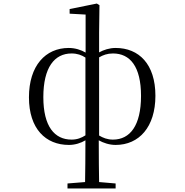

<svg xmlns="http://www.w3.org/2000/svg" viewBox="-20 -801 1040 1081"><path d="M631 15C763 15 855 -86 855 -262C855 -440 762 -531 631 -531C596 -531 563 -520 538 -506V-618L540 -772L525 -781L372 -750V-724L462 -719V-505C437 -520 403 -531 367 -531C236 -531 143 -431 143 -253C143 -76 237 15 368 15C403 15 436 4 461 -11C461 87 460 156 459 224L360 232V260H631V232L538 224C537 159 536 97 536 -11C561 3 595 15 631 15ZM461 -39C439 -25 415 -15 383 -15C287 -15 224 -89 224 -254C224 -422 287 -500 383 -500C415 -500 439 -491 461 -477ZM538 -478C560 -491 584 -500 616 -500C712 -500 774 -427 774 -261C774 -94 712 -15 616 -15C584 -15 560 -25 538 -38Z"/></svg>

Font: Harano Aji Mincho
Style: Regular
Weight: 400
Foundry: Masamichi Hosoda
Version: HaranoAjiMincho-Regular version 20230610;ttx 4.39.4